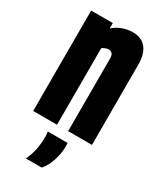

<svg xmlns="http://www.w3.org/2000/svg" viewBox="-194 -623 757 901"><g transform="rotate(30 185.0 -172.0)"><path d="M26.5 0V-544H143.8V-514.9Q161.5 -530.3 179.1 -538.5Q196.6 -546.6 213.9 -550.3Q231.2 -554 247.7 -554Q278.9 -554 300.8 -540.5Q322.7 -526.9 333.9 -500.1Q345.1 -473.3 345.1 -432V0H215.9V-393.5Q215.9 -412.3 208.3 -419.9Q200.6 -427.5 188.9 -427.5Q183.8 -427.5 177.8 -425.7Q171.8 -424 166.2 -421.3Q160.5 -418.6 155.7 -414.8V0ZM108 210.2Q124.4 176.5 130.4 143.6Q136.4 110.7 136.4 81.2Q136.4 73.2 135.9 64.7Q135.4 56.2 134.4 49.2H241.3Q241.6 53.1 241.8 57.6Q241.9 62.1 241.9 67.2Q241.9 94.1 236.3 119.9Q230.6 145.7 220.4 168.4Q210.1 191.2 194.1 210.2Z"/></g></svg>

Font: Georama ExtraCondensed Thin
Style: Regular
Weight: 100
Width: 2
Designer: Jean-Baptiste Levee
Foundry: Production Type
Version: Version 1.001